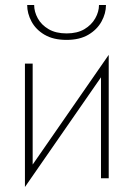

<svg xmlns="http://www.w3.org/2000/svg" viewBox="-20 -715 536 770"><path d="M89 -695H117Q117 -668 131.5 -641.5Q146 -615 175 -598Q204 -581 247 -581Q290 -581 318.5 -598Q347 -615 362 -641.5Q377 -668 377 -695H405Q405 -661 387 -628.5Q369 -596 334 -575.5Q299 -555 247 -555Q194 -555 159 -575.5Q124 -596 106.5 -628.5Q89 -661 89 -695ZM111 -460V-55L416 -495V0H385V-405L80 35V-460Z"/></svg>

Font: Jost* Thin
Style: Regular
Weight: 200
Version: Version 3.7